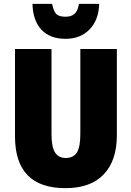

<svg xmlns="http://www.w3.org/2000/svg" viewBox="-20 -969 684 999"><path d="M588 -714H398V-272Q398 -204 380 -175.5Q362 -147 322 -147Q285 -147 266.5 -175.5Q248 -204 248 -271V-714H58V-260Q58 10 320 10Q452 10 520 -62Q588 -134 588 -264ZM496 -949H391Q384 -910 367 -896Q350 -882 321 -882Q287 -882 273 -896Q259 -910 251 -949H149Q151 -862 195.5 -814.5Q240 -767 321 -767Q399 -767 446.5 -816.5Q494 -866 496 -949Z"/></svg>

Font: Noto Sans Display SemiCondensed Black
Style: Regular
Weight: 900
Width: 4
Designer: Monotype Design Team
Foundry: Monotype Imaging Inc.
Version: Version 1.900